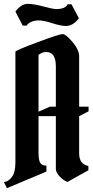

<svg xmlns="http://www.w3.org/2000/svg" viewBox="-30 -945 481 997"><path d="M50 -102V-676Q50 -683 164 -725.5Q278 -768 295 -768Q312 -768 346.5 -727Q381 -686 381 -653V-391H430V-367L381 -342V-148Q381 -93 429 -83V-61L320 0Q298 -9 279 -29.5Q260 -50 260 -68V-342H170V-154Q170 -117 178 -101Q186 -85 211 -85V-54L6 32L-10 0Q12 0 32 -26Q50 -51 50 -102ZM209 -675Q189 -675 170 -660V-365L229 -391H260V-601Q260 -675 209 -675ZM312 -810Q287 -810 241.5 -824.5Q196 -839 172 -839Q148 -839 131 -831Q114 -823 109 -812H88L50 -885Q81 -925 113 -925Q145 -925 195 -911.5Q245 -898 261 -898Q311 -898 321 -923H341L380 -850Q349 -810 312 -810Z"/></svg>

Font: Pirata One
Style: Regular
Weight: 400
Designer: Rodrigo Fuenzalida, Nicolas Massi
Foundry: Rodrigo Fuenzalida, Nicolas Massi
Version: Version 1.001